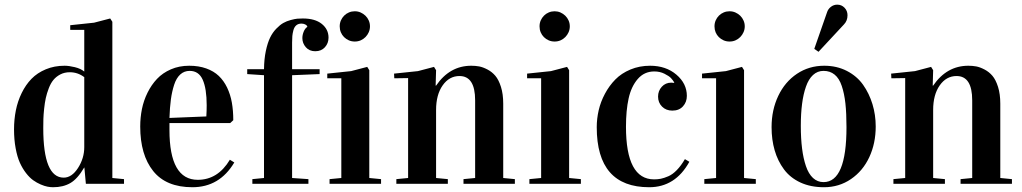

<svg xmlns="http://www.w3.org/2000/svg" viewBox="-20 -786 4372 821"><path d="M40 -232.9Q40 -275.4 47.9 -314.5Q55.7 -353.5 72.8 -388.4Q89.8 -423.3 114.7 -449Q139.6 -474.6 176 -489.7Q212.4 -504.9 256.3 -504.9Q274.9 -504.9 300 -498.8Q325.2 -492.7 340.3 -480V-658.2H280.3V-678.2L382.3 -689L451.2 -707L460.4 -692.9V-24.9L510.3 -20V0H347.2L340.8 -69.3H339.8Q311.5 -21 280.8 -3.2Q250 14.6 207 14.6Q195.8 14.6 183.1 12.2Q170.4 9.8 153.8 2.7Q137.2 -4.4 121.8 -15.4Q106.4 -26.4 91.3 -45.9Q76.2 -65.4 64.9 -90.3Q53.7 -115.2 46.9 -152.1Q40 -189 40 -232.9ZM165 -237.8Q165 -26.4 252.4 -26.4Q287.1 -26.4 313.7 -67.9Q340.3 -109.4 340.3 -156.7V-456.1Q312.5 -477.1 278.3 -477.1Q255.9 -477.1 238 -467.8Q220.2 -458.5 208.5 -444.3Q196.8 -430.2 188.5 -408.4Q180.2 -386.7 175.8 -366.7Q171.4 -346.7 168.7 -320.8Q166 -294.9 165.5 -277.3Q165 -259.8 165 -237.8Z M579.6 -245.1Q579.6 -283.2 586.9 -319.6Q594.2 -356 610.8 -389.6Q627.4 -423.3 651.4 -448.7Q675.3 -474.1 710.7 -489.5Q746.1 -504.9 789.1 -504.9Q829.6 -504.9 861.8 -493.4Q894 -481.9 915.5 -461.4Q937 -440.9 951.2 -411.4Q965.3 -381.8 971.4 -347.4Q977.5 -313 977.5 -272L964.4 -259.8H704.6V-230Q704.6 -17.1 825.7 -17.1Q911.6 -17.1 962.9 -103L981.9 -91.3Q918.9 14.6 802.7 14.6Q690.4 14.6 635 -54.7Q579.6 -124 579.6 -245.1ZM704.6 -281.7 862.3 -288.1Q863.8 -313 863.8 -335.9Q863.8 -406.7 846.9 -444.8Q830.1 -482.9 791 -482.9Q767.6 -482.9 750.7 -467.5Q733.9 -452.1 724.6 -423.3Q715.3 -394.5 710.7 -360.6Q706.1 -326.7 704.6 -281.7Z M1037.1 -469.2V-490.2H1108.9Q1109.4 -533.2 1116.7 -567.9Q1124 -602.5 1134.8 -624.8Q1145.5 -647 1161.4 -663.3Q1177.2 -679.7 1191.4 -687.7Q1205.6 -695.8 1223.1 -700.4Q1240.7 -705.1 1251.5 -706.1Q1262.2 -707 1274.9 -707Q1327.1 -707 1356 -683.8Q1384.8 -660.6 1384.8 -625Q1384.8 -601.1 1369.4 -584Q1354 -566.9 1328.1 -566.9Q1302.7 -566.9 1287.8 -584Q1272.9 -601.1 1272.9 -623Q1272.9 -636.7 1278.6 -650.6Q1284.2 -664.6 1293.9 -670.9V-672.9Q1292.5 -677.7 1285.4 -681.4Q1278.3 -685.1 1269 -685.1Q1255.4 -685.1 1246.8 -677.7Q1238.3 -670.4 1234.6 -656.7Q1231 -643.1 1230 -631.8Q1229 -620.6 1229 -604V-490.2H1346.7V-469.2L1229 -464.4V-24.9L1298.8 -20V0H1059.1V-20L1108.9 -24.9V-464.4Z M1379.4 -451.2V-471.2L1481.4 -481.9L1550.3 -500L1559.1 -485.8V-24.9L1609.4 -20V0H1389.2V-20L1439.5 -24.9V-451.2ZM1432.6 -673.3Q1432.6 -687 1437.7 -698.7Q1442.9 -710.4 1451.7 -719.2Q1460.4 -728 1472.2 -732.9Q1483.9 -737.8 1497.1 -737.8Q1510.3 -737.8 1522 -732.7Q1533.7 -727.5 1542.7 -718.8Q1551.8 -710 1556.9 -698.2Q1562 -686.5 1562 -673.3Q1562 -660.2 1556.9 -648.4Q1551.8 -636.7 1543 -627.7Q1534.2 -618.7 1522.5 -613.5Q1510.7 -608.4 1497.1 -608.4Q1483.4 -608.4 1471.7 -613.5Q1460 -618.7 1451.2 -627.4Q1442.4 -636.2 1437.5 -647.9Q1432.6 -659.7 1432.6 -673.3Z M1665 -471.2 1767.1 -481.9 1835.9 -500 1844.7 -485.8 1842.8 -419.9H1844.7Q1902.8 -504.9 1995.1 -504.9Q2012.7 -504.9 2028.8 -502Q2044.9 -499 2064.5 -488.8Q2084 -478.5 2098.1 -461.9Q2112.3 -445.3 2122.1 -414.6Q2131.8 -383.8 2131.8 -342.8V-24.9L2181.6 -20V0H1961.9V-20L2011.7 -24.9V-356.9Q2011.7 -460.9 1944.8 -460.9Q1900.9 -460.9 1872.8 -420.9Q1844.7 -380.9 1844.7 -315.9V-24.9L1895 -20V0H1674.8V-20L1725.1 -24.9V-452.1L1666 -451.2Z M2233.9 -451.2V-471.2L2335.9 -481.9L2404.8 -500L2413.6 -485.8V-24.9L2463.9 -20V0H2243.7V-20L2293.9 -24.9V-451.2ZM2287.1 -673.3Q2287.1 -687 2292.2 -698.7Q2297.4 -710.4 2306.2 -719.2Q2314.9 -728 2326.7 -732.9Q2338.4 -737.8 2351.6 -737.8Q2364.7 -737.8 2376.5 -732.7Q2388.2 -727.5 2397.2 -718.8Q2406.2 -710 2411.4 -698.2Q2416.5 -686.5 2416.5 -673.3Q2416.5 -660.2 2411.4 -648.4Q2406.2 -636.7 2397.5 -627.7Q2388.7 -618.7 2377 -613.5Q2365.2 -608.4 2351.6 -608.4Q2337.9 -608.4 2326.2 -613.5Q2314.5 -618.7 2305.7 -627.4Q2296.9 -636.2 2292 -647.9Q2287.1 -659.7 2287.1 -673.3Z M2531.7 -242.2Q2531.7 -278.3 2540 -314.5Q2548.3 -350.6 2566.7 -385Q2585 -419.4 2611.1 -446Q2637.2 -472.7 2675.8 -488.8Q2714.4 -504.9 2759.8 -504.9Q2827.6 -504.9 2872.3 -466.8Q2917 -428.7 2917 -376Q2917 -349.6 2900.4 -331.3Q2883.8 -313 2855 -313Q2828.1 -313 2811 -330.1Q2793.9 -347.2 2793.9 -373Q2793.9 -397.5 2809.8 -415Q2825.7 -432.6 2850.6 -432.6Q2854 -432.6 2862.8 -431.6V-434.1Q2856.9 -443.8 2848.9 -452.4Q2840.8 -460.9 2821.3 -470.7Q2801.8 -480.5 2777.8 -480.5Q2734.9 -480.5 2707 -448.2Q2679.2 -416 2668 -365Q2656.7 -314 2656.7 -244.1Q2656.7 -19 2776.9 -19Q2792.5 -19 2805.9 -21.7Q2819.3 -24.4 2837.6 -32.2Q2856 -40 2874 -58.6Q2892.1 -77.1 2908.7 -105.5L2927.7 -94.2Q2867.7 14.6 2755.9 14.6Q2531.7 14.6 2531.7 -242.2Z M2981.9 -451.2V-471.2L3084 -481.9L3152.8 -500L3161.6 -485.8V-24.9L3211.9 -20V0H2991.7V-20L3042 -24.9V-451.2ZM3035.2 -673.3Q3035.2 -687 3040.3 -698.7Q3045.4 -710.4 3054.2 -719.2Q3063 -728 3074.7 -732.9Q3086.4 -737.8 3099.6 -737.8Q3112.8 -737.8 3124.5 -732.7Q3136.2 -727.5 3145.3 -718.8Q3154.3 -710 3159.4 -698.2Q3164.6 -686.5 3164.6 -673.3Q3164.6 -660.2 3159.4 -648.4Q3154.3 -636.7 3145.5 -627.7Q3136.7 -618.7 3125 -613.5Q3113.3 -608.4 3099.6 -608.4Q3085.9 -608.4 3074.2 -613.5Q3062.5 -618.7 3053.7 -627.4Q3044.9 -636.2 3040 -647.9Q3035.2 -659.7 3035.2 -673.3Z M3279.3 -242.2Q3279.3 -315.9 3307.9 -376Q3336.4 -436 3387.9 -470.5Q3439.5 -504.9 3504.4 -504.9Q3558.1 -504.9 3601.3 -482.7Q3644.5 -460.4 3670.7 -423.3Q3696.8 -386.2 3710.7 -340.6Q3724.6 -294.9 3724.6 -245.1Q3724.6 -173.3 3697.3 -114.3Q3669.9 -55.2 3618.9 -20.3Q3567.9 14.6 3503.4 14.6Q3446.3 14.6 3402.6 -5.6Q3358.9 -25.9 3332.3 -61.8Q3305.7 -97.7 3292.5 -143.1Q3279.3 -188.5 3279.3 -242.2ZM3404.3 -248Q3404.3 -193.8 3409.7 -151.1Q3415 -108.4 3426.3 -75.4Q3437.5 -42.5 3456.5 -24.9Q3475.6 -7.3 3501.5 -7.3Q3599.6 -7.3 3599.6 -242.2Q3599.6 -301.3 3595 -343.8Q3590.3 -386.2 3579.3 -418.7Q3568.4 -451.2 3548.8 -467Q3529.3 -482.9 3501.5 -482.9Q3475.6 -482.9 3456.5 -465.3Q3437.5 -447.8 3426.3 -415.5Q3415 -383.3 3409.7 -341.8Q3404.3 -300.3 3404.3 -248ZM3461.9 -577.1 3516.1 -732.4Q3520.5 -747.1 3532.7 -756.6Q3544.9 -766.1 3560.1 -766.1Q3578.6 -766.1 3591.3 -752.9Q3604 -739.7 3604 -720.7Q3604 -697.3 3588.9 -681.6L3480 -564.5Z M3790.5 -471.2 3892.6 -481.9 3961.4 -500 3970.2 -485.8 3968.3 -419.9H3970.2Q4028.3 -504.9 4120.6 -504.9Q4138.2 -504.9 4154.3 -502Q4170.4 -499 4189.9 -488.8Q4209.5 -478.5 4223.6 -461.9Q4237.8 -445.3 4247.6 -414.6Q4257.3 -383.8 4257.3 -342.8V-24.9L4307.1 -20V0H4087.4V-20L4137.2 -24.9V-356.9Q4137.2 -460.9 4070.3 -460.9Q4026.4 -460.9 3998.3 -420.9Q3970.2 -380.9 3970.2 -315.9V-24.9L4020.5 -20V0H3800.3V-20L3850.6 -24.9V-452.1L3791.5 -451.2Z"/></svg>

Font: Vidaloka
Style: Regular
Weight: 400
Designer: Cyreal (www.cyreal.org)
Foundry: Cyreal (www.cyreal.org)
Version: Version 1.011